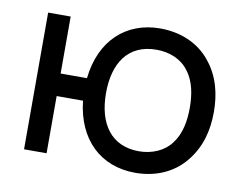

<svg xmlns="http://www.w3.org/2000/svg" viewBox="-68 -670 983 778"><g transform="rotate(10 423.0 -281.0)"><path d="M738.5 -486.5C689.6 -547.9 613.5 -578.1 532.3 -578.1C391.7 -578.1 290.6 -485.4 274 -328.1H165.6V-562.5H72.9V0H165.6V-235.4H274C290.6 -80.2 388.5 15.6 532.3 15.6C614.6 15.6 688.5 -14.6 738.5 -77.1C786.5 -136.5 804.2 -206.3 804.2 -282.3C804.2 -355.2 787.5 -427.1 738.5 -486.5ZM664.6 -133.3C635.4 -93.8 585.4 -72.9 532.3 -72.9C418.8 -72.9 360.4 -155.2 360.4 -282.3C360.4 -405.2 414.6 -490.6 532.3 -490.6C585.4 -490.6 635.4 -470.8 664.6 -430.2C695.8 -390.6 705.2 -335.4 705.2 -282.3C705.2 -228.1 695.8 -174 664.6 -133.3Z"/></g></svg>

Font: Manrope3 Medium
Style: Regular
Weight: 500
Width: 4
Designer: Mikhail Sharanda
Foundry: Mikhail Sharanda
Version: Version 3.000;PS 003.000;hotconv 1.0.88;makeotf.lib2.5.64775